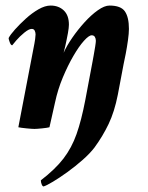

<svg xmlns="http://www.w3.org/2000/svg" viewBox="-20 -458 531 691"><path d="M404 -117Q392 -56 371 -12Q350 32 320 73Q304 94 278 117Q252 140 223 161Q194 182 170.5 196Q147 210 137 213Q133 213 130 205.5Q127 198 127 191Q179 151 208.5 112.5Q238 74 255.5 24.5Q273 -25 287 -98L313 -236Q314 -242 317 -258Q320 -274 322.5 -290Q325 -306 325 -311Q325 -319 321.5 -325Q318 -331 310 -331Q300 -331 282 -311Q264 -291 244 -256.5Q224 -222 206 -179Q188 -136 178 -89L158 0Q151 2 131.5 4Q112 6 104 6Q96 6 75.5 4Q55 2 46 0L104 -302Q105 -305 106.5 -317.5Q108 -330 108 -334Q108 -341 105 -347.5Q102 -354 94 -354Q84 -354 67.5 -340.5Q51 -327 38.5 -312.5Q26 -298 24 -295Q19 -295 15 -306Q11 -317 11 -321Q17 -333 34 -352Q51 -371 73 -391Q95 -411 118.5 -424.5Q142 -438 162 -438Q191 -438 209.5 -420.5Q228 -403 228 -369Q228 -359 224.5 -339Q221 -319 219 -311Q217 -301 215 -292.5Q213 -284 209 -268Q220 -293 240 -322Q260 -351 284 -377.5Q308 -404 332 -421Q356 -438 374 -438Q415 -438 429.5 -417Q444 -396 444 -354Q444 -338 440.5 -313Q437 -288 432.5 -264.5Q428 -241 425 -228Z"/></svg>

Font: Amiri
Style: Bold Italic
Weight: 700
Italic angle: 10°
Designer: Khaled Hosny
Version: Version 0.113